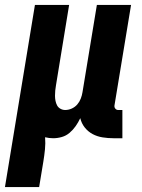

<svg xmlns="http://www.w3.org/2000/svg" viewBox="-54 -550 574 775"><path d="M-34 205 87 -530H225L172 -206Q170 -195 169 -184.5Q168 -174 168 -163.5Q168 -153 170 -143Q172 -133 176.5 -124.5Q181 -116 190 -111Q199 -106 209 -106Q223 -106 236 -112Q249 -118 258 -128.5Q267 -139 272 -152Q277 -165 279 -178L337 -530H475L408 -124Q407 -117 411.5 -111.5Q416 -106 423 -106H440V8H404Q382 8 360 4.5Q338 1 319.5 -9Q301 -19 288 -35.5Q275 -52 270 -73Q262 -56 251.5 -41Q241 -26 227 -14Q213 -2 195.5 3Q178 8 161 8Q153 8 144.5 7Q136 6 128 4Q130 28 127.5 53Q125 78 121 102L104 205Z"/></svg>

Font: Iosevka Curly Heavy Oblique
Style: Regular
Weight: 900
Italic angle: -9°
Monospace: yes
Designer: Belleve Invis
Foundry: Belleve Invis
Version: Version 11.1.0; ttfautohint (v1.8.3)